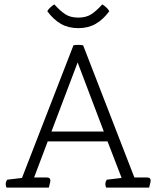

<svg xmlns="http://www.w3.org/2000/svg" viewBox="-20 -853 712 873"><path d="M658 0H463Q459 -6 459 -16Q459 -27 466 -36L533 -44L469 -210H197L135 -46H193Q209 -46 209 -32Q209 -25 204 -8L202 0H10Q6 -6 6 -16Q6 -27 13 -36L80 -44L314 -647Q324 -649 336 -649Q348 -649 358 -647L591 -46H649Q665 -46 665 -32Q665 -25 660 -8ZM452 -255 333 -569 214 -255ZM477 -802Q449 -764 415 -744.5Q381 -725 336 -725Q291 -725 257 -744.5Q223 -764 195 -802Q199 -810 208 -818.5Q217 -827 227 -833Q255 -802 278 -787.5Q301 -773 336 -773Q371 -773 394 -787.5Q417 -802 445 -833Q454 -828 463.5 -819Q473 -810 477 -802Z"/></svg>

Font: Scope One
Style: Regular
Weight: 400
Designer: Dalton Maag Ltd
Foundry: Dalton Maag Ltd
Version: Version 1.001; ttfautohint (v1.4.1) -l 11 -r 50 -G 50 -x 14 